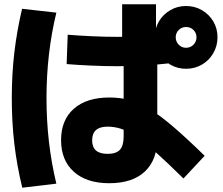

<svg xmlns="http://www.w3.org/2000/svg" viewBox="-20 -818 1040 896"><path d="M490 37Q384 37 324.5 -16.5Q265 -70 265 -164Q265 -258 324.5 -310.5Q384 -363 490 -363Q540 -363 584 -351.5Q628 -340 677 -310Q726 -280 788 -227Q850 -174 935 -91L836 15Q760 -60 707.5 -107Q655 -154 616.5 -180Q578 -206 546.5 -216.5Q515 -227 482 -227Q410 -227 410 -163Q410 -100 482 -100Q522 -100 539.5 -119Q557 -138 557 -182V-583H550V-798H708V-583H714V-173Q714 -72 656 -17.5Q598 37 490 37ZM848 -497Q808 -497 774.5 -516.5Q741 -536 721.5 -569.5Q702 -603 702 -644Q702 -685 721.5 -718Q741 -751 774.5 -770.5Q808 -790 848 -790Q889 -790 922.5 -770.5Q956 -751 975.5 -718Q995 -685 995 -644Q995 -604 975.5 -570Q956 -536 922.5 -516.5Q889 -497 848 -497ZM848 -595Q869 -595 883 -609.5Q897 -624 897 -644Q897 -664 883 -678Q869 -692 848 -692Q828 -692 814 -678Q800 -664 800 -644Q800 -624 814 -609.5Q828 -595 848 -595ZM527 -509Q468 -509 403 -512Q338 -515 291 -519L296 -656Q343 -652 406.5 -649Q470 -646 528 -646Q588 -646 649 -649.5Q710 -653 779 -660L784 -524Q714 -516 651.5 -512.5Q589 -509 527 -509ZM84 58Q59 -44 47 -146Q35 -248 35 -360Q35 -472 47 -573.5Q59 -675 83 -777L243 -759Q220 -664 208.5 -564.5Q197 -465 197 -360Q197 -255 208.5 -155.5Q220 -56 243 39Z"/></svg>

Font: M PLUS 2 ExtraBold
Style: Regular
Weight: 800
Version: Version 1.001